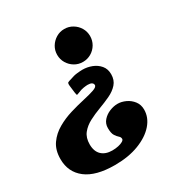

<svg xmlns="http://www.w3.org/2000/svg" viewBox="-223 -672 998 1052"><g transform="rotate(-30 276.0 -145.5)"><path d="M226 -280.5Q212.5 -277 206.5 -273.8Q200.5 -270.5 202.5 -253L208 -207.5Q210.5 -189.5 213.5 -189.8Q216.5 -190 228.5 -195Q247.5 -203.5 264.5 -206Q281.5 -208.5 290 -208.5Q307.5 -208.5 316 -202.8Q324.5 -197 324.5 -187.5Q324.5 -175 298 -166Q271.5 -157 229.8 -147.8Q188 -138.5 141.2 -124.5Q94.5 -110.5 52.8 -86.5Q11 -62.5 -15.5 -24.8Q-42 13 -42 70Q-42 152.5 19.5 200Q81 247.5 201 247.5Q288 247.5 353.2 222.2Q418.5 197 454.8 155.2Q491 113.5 491 63.5Q491 32.5 473.8 10Q456.5 -12.5 430.8 -24.5Q405 -36.5 380 -36.5Q355.5 -36.5 329.5 -26Q303.5 -15.5 285.8 4.5Q268 24.5 268 52.5Q268 85.5 277.8 100.5Q287.5 115.5 297 123.5Q306.5 131.5 306.5 142.5Q306.5 150 295.8 156.5Q285 163 267.2 167Q249.5 171 228.5 171Q186 171 161.5 147.8Q137 124.5 137 80Q137 38 158.2 11.5Q179.5 -15 213 -32.5Q246.5 -50 284.2 -64Q322 -78 355.5 -93.8Q389 -109.5 410.2 -133.5Q431.5 -157.5 431.5 -194.5Q431.5 -228 412.8 -250.2Q394 -272.5 365.5 -283.5Q337 -294.5 306.5 -294.5Q294.5 -294.5 272.8 -292.2Q251 -290 226 -280.5ZM436 -433.5Q436 -462 422 -485.5Q408 -509 384.2 -523.2Q360.5 -537.5 332 -537.5Q303.5 -537.5 280 -523.2Q256.5 -509 242.2 -485.5Q228 -462 228 -433.5Q228 -405 242.2 -381.2Q256.5 -357.5 280 -343.5Q303.5 -329.5 332 -329.5Q360.5 -329.5 384.2 -343.5Q408 -357.5 422 -381.2Q436 -405 436 -433.5Z"/></g></svg>

Font: Besley ExtraBold
Style: Italic
Weight: 800
Italic angle: -13°
Designer: Owen Earl
Foundry: indestructible type*
Version: Version 2.001